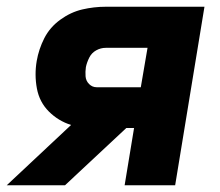

<svg xmlns="http://www.w3.org/2000/svg" viewBox="-56 -550 652 570"><path d="M-36 0H137L319 -170H342L314 0H464L551 -530H258Q223 -530 188.5 -522Q154 -514 123 -491.5Q92 -469 75.5 -436.5Q59 -404 53 -369Q46 -328 53.5 -287.5Q61 -247 89 -219Q117 -191 155 -179ZM231 -291Q218 -291 208.5 -300.5Q199 -310 198 -323.5Q197 -337 199 -351Q202 -365 209 -379Q216 -393 229.5 -400.5Q243 -408 258 -408H382L362 -291Z"/></svg>

Font: Iosevka Sparkle Heavy Oblique
Style: Regular
Weight: 900
Italic angle: -9°
Designer: Belleve Invis
Foundry: Belleve Invis
Version: Version 4.5.0; ttfautohint (v1.8.3)